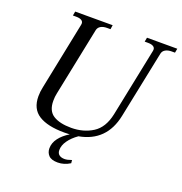

<svg xmlns="http://www.w3.org/2000/svg" viewBox="-155 -833 1098 1161"><g transform="rotate(20 394.0 -253.0)"><path d="M788 -700 783 -673H761Q738 -673 722 -664Q706 -655 702 -637L613 -204Q577 -29 407 2Q370 28 348.5 58.5Q327 89 327 119Q327 140 340 150Q353 160 375 160Q393 160 420 150L422 170Q384 194 343 194Q302 194 284.5 175.5Q267 157 267 130Q267 95 290.5 64Q314 33 354 9Q342 10 319 10Q211 10 154 -26Q97 -62 97 -143Q97 -173 104 -204L192 -637Q196 -655 184 -664Q172 -673 148 -673H126L131 -700H372L368 -673H346Q322 -673 306 -664Q290 -655 286 -637L196 -197Q191 -175 191 -148Q191 -83 232.5 -57Q274 -31 348 -31Q426 -31 485.5 -68.5Q545 -106 564 -197L654 -637Q658 -655 646 -664Q634 -673 610 -673H588L593 -700Z"/></g></svg>

Font: Taviraj
Style: Italic
Weight: 400
Italic angle: -12°
Designer: Katatrad Team
Foundry: CadsonDemak
Version: Version 1.001